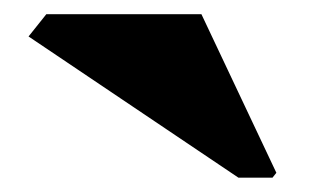

<svg xmlns="http://www.w3.org/2000/svg" viewBox="-20 -849 440 269"><path d="M314 -600.1 20 -797.9 44.9 -829.1H262.2L367.2 -606.9L361.8 -600.1Z"/></svg>

Font: Yokawerad
Style: Regular
Weight: 500
Designer: gluk
Foundry: gluk
Version: Version 0.79